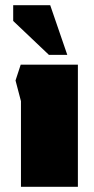

<svg xmlns="http://www.w3.org/2000/svg" viewBox="-20 -722 365 742"><path d="M61 0V-331L40 -411L60 -472H281V0ZM169 -510 31 -641V-702H174L240 -510Z"/></svg>

Font: Rowdies
Style: Bold
Weight: 700
Designer: Jaikishan Patel
Version: Version 1.000; ttfautohint (v1.8.3)